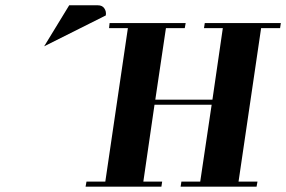

<svg xmlns="http://www.w3.org/2000/svg" viewBox="-20 -702 1076 722"><path d="M146 -527.8 240.2 -682.1H348.1Q364.3 -682.1 372.1 -670.9Q380.4 -659.2 377.9 -644ZM301.8 0 305.2 -19H376L460.9 -596.2H390.1L392.1 -615.2H678.2L674.8 -596.2H604L564 -327.1H778.8L817.9 -596.2H747.1L750 -615.2H1036.1L1033.2 -596.2H961.9L877 -19H948.2L944.8 0H659.2L662.1 -19H732.9L775.9 -308.1H561L519 -19H589.8L586.9 0Z"/></svg>

Font: Hjet
Style: Italic
Weight: 400
Designer: T. Christopher White
Version: Version 1.2